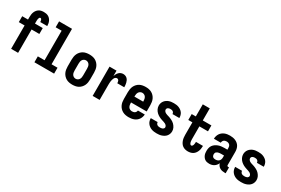

<svg xmlns="http://www.w3.org/2000/svg" viewBox="86 -1845 4327 2955"><g transform="rotate(30 2250.0 -367.5)"><path d="M161 0V-415H58V-520H161V-567Q161 -589 164 -611Q167 -633 175 -653.5Q183 -674 197 -692Q211 -710 230 -722Q249 -734 270.5 -738.5Q292 -743 315 -743Q335 -743 355.5 -739.5Q376 -736 394 -726.5Q412 -717 426 -702Q440 -687 449 -668.5Q458 -650 462.5 -630Q467 -610 467 -590V-581H343V-584Q343 -592 342 -600.5Q341 -609 338 -617Q335 -625 329 -631.5Q323 -638 315 -638Q304 -638 298 -628.5Q292 -619 289.5 -608.5Q287 -598 286 -587.5Q285 -577 285 -567V-520H423V-415H285V0Z M575 0V-105H695V-630H589V-735H819V-105H925V0Z M1250 8Q1223 8 1195.5 3Q1168 -2 1144 -15Q1120 -28 1101 -48.5Q1082 -69 1070.5 -93.5Q1059 -118 1054.5 -145.5Q1050 -173 1050 -200V-320Q1050 -347 1054.5 -374.5Q1059 -402 1070.5 -426.5Q1082 -451 1101 -471.5Q1120 -492 1144 -505Q1168 -518 1195.5 -523Q1223 -528 1250 -528Q1277 -528 1304.5 -523Q1332 -518 1356 -505Q1380 -492 1399 -471.5Q1418 -451 1429.5 -426.5Q1441 -402 1445.5 -374.5Q1450 -347 1450 -320V-200Q1450 -173 1445.5 -145.5Q1441 -118 1429.5 -93.5Q1418 -69 1399 -48.5Q1380 -28 1356 -15Q1332 -2 1304.5 3Q1277 8 1250 8ZM1250 -97Q1268 -97 1284.5 -106Q1301 -115 1310.5 -130.5Q1320 -146 1323 -164Q1326 -182 1326 -200V-320Q1326 -338 1323 -356Q1320 -374 1310.5 -389.5Q1301 -405 1284.5 -414Q1268 -423 1250 -423Q1232 -423 1215.5 -414Q1199 -405 1189.5 -389.5Q1180 -374 1177 -356Q1174 -338 1174 -320V-200Q1174 -182 1177 -164Q1180 -146 1189.5 -130.5Q1199 -115 1215.5 -106Q1232 -97 1250 -97Z M1610 0V-520H1734V-425Q1741 -445 1751 -463.5Q1761 -482 1775.5 -497Q1790 -512 1810 -520Q1830 -528 1851 -528Q1870 -528 1888.5 -521.5Q1907 -515 1921 -501.5Q1935 -488 1943.5 -470.5Q1952 -453 1956.5 -434Q1961 -415 1963 -396Q1965 -377 1965 -358H1841Q1841 -368 1839.5 -379Q1838 -390 1833.5 -400Q1829 -410 1819.5 -416.5Q1810 -423 1799 -423Q1785 -423 1773 -413.5Q1761 -404 1754.5 -390.5Q1748 -377 1744 -363Q1740 -349 1738 -334.5Q1736 -320 1735 -305Q1734 -290 1734 -276V0Z M2252 8Q2225 8 2197.5 3Q2170 -2 2145.5 -15Q2121 -28 2102 -48Q2083 -68 2071 -93Q2059 -118 2054.5 -145Q2050 -172 2050 -200V-320Q2050 -347 2054.5 -374.5Q2059 -402 2070.5 -426.5Q2082 -451 2101 -471.5Q2120 -492 2144 -505Q2168 -518 2195.5 -523Q2223 -528 2250 -528Q2277 -528 2304.5 -523Q2332 -518 2356 -505Q2380 -492 2399 -471.5Q2418 -451 2429.5 -426.5Q2441 -402 2445.5 -374.5Q2450 -347 2450 -320V-208H2172V-200Q2172 -181 2175.5 -162.5Q2179 -144 2189 -128.5Q2199 -113 2216.5 -104.5Q2234 -96 2252 -96Q2265 -96 2278 -99Q2291 -102 2301.5 -109.5Q2312 -117 2318.5 -128.5Q2325 -140 2326 -153H2448Q2447 -130 2439.5 -107Q2432 -84 2418.5 -64.5Q2405 -45 2386 -30.5Q2367 -16 2345 -7.5Q2323 1 2299.5 4.5Q2276 8 2252 8ZM2172 -312H2328V-320Q2328 -338 2324.5 -356.5Q2321 -375 2311.5 -390.5Q2302 -406 2285 -415Q2268 -424 2250 -424Q2232 -424 2215 -415Q2198 -406 2188.5 -390.5Q2179 -375 2175.5 -356.5Q2172 -338 2172 -320Z M2749 8Q2725 8 2702 5Q2679 2 2657 -6Q2635 -14 2616 -28Q2597 -42 2583 -61Q2569 -80 2562.5 -102.5Q2556 -125 2556 -149V-151H2678V-150Q2678 -138 2684 -126.5Q2690 -115 2700.5 -108Q2711 -101 2723.5 -98.5Q2736 -96 2749 -96Q2760 -96 2772 -97.5Q2784 -99 2794.5 -104Q2805 -109 2812.5 -118.5Q2820 -128 2820 -139Q2820 -155 2809.5 -168Q2799 -181 2785 -188.5Q2771 -196 2756 -200.5Q2741 -205 2726 -210Q2711 -215 2696 -220.5Q2681 -226 2667 -233.5Q2653 -241 2640 -250Q2627 -259 2615.5 -270Q2604 -281 2595 -293.5Q2586 -306 2579 -320.5Q2572 -335 2568.5 -350.5Q2565 -366 2565 -382Q2565 -404 2572 -425.5Q2579 -447 2592.5 -464.5Q2606 -482 2624.5 -495Q2643 -508 2664 -515.5Q2685 -523 2707 -525.5Q2729 -528 2751 -528Q2774 -528 2796.5 -525Q2819 -522 2840 -513.5Q2861 -505 2879.5 -491.5Q2898 -478 2911 -459.5Q2924 -441 2930 -418.5Q2936 -396 2936 -374V-372H2814Q2814 -384 2809 -394.5Q2804 -405 2794.5 -412Q2785 -419 2774 -421.5Q2763 -424 2751 -424Q2741 -424 2730 -422.5Q2719 -421 2709.5 -415.5Q2700 -410 2694 -401Q2688 -392 2688 -381Q2688 -365 2698.5 -352Q2709 -339 2722.5 -331.5Q2736 -324 2751.5 -319.5Q2767 -315 2782 -310.5Q2797 -306 2811.5 -300Q2826 -294 2840 -287Q2854 -280 2867.5 -271Q2881 -262 2892 -251Q2903 -240 2912.5 -227Q2922 -214 2929 -200Q2936 -186 2939.5 -170.5Q2943 -155 2943 -139Q2943 -116 2935.5 -94Q2928 -72 2913.5 -54Q2899 -36 2879.5 -24Q2860 -12 2838.5 -4.5Q2817 3 2794.5 5.5Q2772 8 2749 8Z M3304 8Q3280 8 3256 2Q3232 -4 3212 -18Q3192 -32 3178.5 -52.5Q3165 -73 3157 -96Q3149 -119 3146 -143.5Q3143 -168 3143 -192V-415H3070V-520H3143V-735H3267V-520H3420V-415H3267V-192Q3267 -183 3267.5 -173.5Q3268 -164 3269 -155Q3270 -146 3272 -137Q3274 -128 3277.5 -119.5Q3281 -111 3288 -104Q3295 -97 3304 -97Q3316 -97 3324 -107.5Q3332 -118 3335 -130Q3338 -142 3339.5 -154Q3341 -166 3341 -178V-182H3465V-172Q3465 -149 3461 -126.5Q3457 -104 3448 -83Q3439 -62 3425 -44Q3411 -26 3391.5 -14Q3372 -2 3349.5 3Q3327 8 3304 8Z M3684 8Q3664 8 3645 4Q3626 0 3610 -10Q3594 -20 3582 -35.5Q3570 -51 3562.5 -68.5Q3555 -86 3552.5 -105.5Q3550 -125 3550 -144Q3550 -170 3556 -196.5Q3562 -223 3578 -244.5Q3594 -266 3616.5 -281Q3639 -296 3664 -305Q3689 -314 3716 -317Q3743 -320 3769 -320H3820V-349Q3820 -364 3816 -378.5Q3812 -393 3802 -403.5Q3792 -414 3777.5 -419Q3763 -424 3748 -424Q3735 -424 3722 -420.5Q3709 -417 3699 -408.5Q3689 -400 3683.5 -387.5Q3678 -375 3678 -362H3556Q3556 -386 3562.5 -409Q3569 -432 3582 -452.5Q3595 -473 3614 -488Q3633 -503 3655 -512Q3677 -521 3700.5 -524.5Q3724 -528 3748 -528Q3773 -528 3798 -524Q3823 -520 3846 -510Q3869 -500 3888.5 -483.5Q3908 -467 3920 -445Q3932 -423 3937 -398.5Q3942 -374 3942 -349V-115Q3942 -107 3948 -101.5Q3954 -96 3961 -96H3978V8H3961Q3939 8 3916.5 4Q3894 0 3874.5 -11.5Q3855 -23 3841.5 -41.5Q3828 -60 3823 -81Q3814 -61 3800 -43.5Q3786 -26 3767.5 -14.5Q3749 -3 3727.5 2.5Q3706 8 3684 8ZM3734 -96Q3751 -96 3768 -101Q3785 -106 3797 -118Q3809 -130 3814.5 -146.5Q3820 -163 3820 -180V-216H3769Q3758 -216 3747.5 -215Q3737 -214 3726.5 -212Q3716 -210 3706 -205.5Q3696 -201 3688 -194Q3680 -187 3676 -176.5Q3672 -166 3672 -155Q3672 -143 3676 -131Q3680 -119 3689 -110.5Q3698 -102 3710 -99Q3722 -96 3734 -96Z M4249 8Q4225 8 4202 5Q4179 2 4157 -6Q4135 -14 4116 -28Q4097 -42 4083 -61Q4069 -80 4062.5 -102.5Q4056 -125 4056 -149V-151H4178V-150Q4178 -138 4184 -126.5Q4190 -115 4200.5 -108Q4211 -101 4223.5 -98.5Q4236 -96 4249 -96Q4260 -96 4272 -97.5Q4284 -99 4294.5 -104Q4305 -109 4312.5 -118.5Q4320 -128 4320 -139Q4320 -155 4309.5 -168Q4299 -181 4285 -188.5Q4271 -196 4256 -200.5Q4241 -205 4226 -210Q4211 -215 4196 -220.5Q4181 -226 4167 -233.5Q4153 -241 4140 -250Q4127 -259 4115.5 -270Q4104 -281 4095 -293.5Q4086 -306 4079 -320.5Q4072 -335 4068.5 -350.5Q4065 -366 4065 -382Q4065 -404 4072 -425.5Q4079 -447 4092.5 -464.5Q4106 -482 4124.5 -495Q4143 -508 4164 -515.5Q4185 -523 4207 -525.5Q4229 -528 4251 -528Q4274 -528 4296.5 -525Q4319 -522 4340 -513.5Q4361 -505 4379.5 -491.5Q4398 -478 4411 -459.5Q4424 -441 4430 -418.5Q4436 -396 4436 -374V-372H4314Q4314 -384 4309 -394.5Q4304 -405 4294.5 -412Q4285 -419 4274 -421.5Q4263 -424 4251 -424Q4241 -424 4230 -422.5Q4219 -421 4209.5 -415.5Q4200 -410 4194 -401Q4188 -392 4188 -381Q4188 -365 4198.5 -352Q4209 -339 4222.5 -331.5Q4236 -324 4251.5 -319.5Q4267 -315 4282 -310.5Q4297 -306 4311.5 -300Q4326 -294 4340 -287Q4354 -280 4367.5 -271Q4381 -262 4392 -251Q4403 -240 4412.5 -227Q4422 -214 4429 -200Q4436 -186 4439.5 -170.5Q4443 -155 4443 -139Q4443 -116 4435.5 -94Q4428 -72 4413.5 -54Q4399 -36 4379.5 -24Q4360 -12 4338.5 -4.5Q4317 3 4294.5 5.5Q4272 8 4249 8Z"/></g></svg>

Font: Iosevka SS18 Extrabold
Style: Regular
Weight: 800
Monospace: yes
Designer: Belleve Invis
Foundry: Belleve Invis
Version: Version 25.1.1; ttfautohint (v1.8.4)